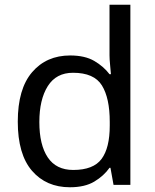

<svg xmlns="http://www.w3.org/2000/svg" viewBox="-20 -780 655 810"><path d="M275 10Q175 10 115 -59.5Q55 -129 55 -267Q55 -405 115.5 -475.5Q176 -546 276 -546Q338 -546 377.5 -523Q417 -500 442 -467H448Q447 -480 444.5 -505.5Q442 -531 442 -546V-760H530V0H459L446 -72H442Q418 -38 378 -14Q338 10 275 10ZM289 -63Q374 -63 408.5 -109.5Q443 -156 443 -250V-266Q443 -366 410 -419.5Q377 -473 288 -473Q217 -473 181.5 -416.5Q146 -360 146 -265Q146 -169 181.5 -116Q217 -63 289 -63Z"/></svg>

Font: Noto Sans NKo Unjoined
Style: Regular
Weight: 400
Designer: Monotype Design Team
Foundry: Monotype Imaging Inc.
Version: Version 2.004